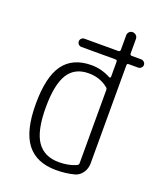

<svg xmlns="http://www.w3.org/2000/svg" viewBox="-141 -838 781 936"><g transform="rotate(20 250.0 -370.0)"><path d="M252 -488.3Q179.7 -488.3 145.5 -433.6Q111.3 -378.9 111.3 -259.8Q111.3 -139.6 148.4 -85.4Q185.5 -31.2 261.7 -31.2Q311.5 -31.2 349.6 -47.9Q358.4 -51.8 359.4 -59.6V-441.4Q359.4 -450.2 351.6 -455.1Q309.6 -488.3 252 -488.3ZM261.7 9.8Q160.2 9.8 109.9 -55.2Q59.6 -120.1 59.6 -259.8Q59.6 -400.4 106.9 -465.3Q154.3 -530.3 252 -530.3Q302.7 -530.3 350.6 -504.9Q352.5 -502.9 356 -504.4Q359.4 -505.9 359.4 -508.8V-587.9Q359.4 -596.7 349.6 -596.7H173.8Q165 -596.7 158.7 -603Q152.3 -609.4 152.3 -618.2Q152.3 -627 158.7 -633.3Q165 -639.6 173.8 -639.6H349.6Q358.4 -639.6 359.4 -649.4V-724.6Q359.4 -735.4 366.7 -742.7Q374 -750 383.8 -750Q394.5 -750 402.3 -742.7Q410.2 -735.4 410.2 -724.6V-649.4Q410.2 -640.6 418.9 -639.6H467.8Q476.6 -639.6 483.4 -633.3Q490.2 -627 490.2 -618.2Q490.2 -609.4 483.4 -603Q476.6 -596.7 467.8 -596.7H418.9Q410.2 -596.7 410.2 -587.9V-79.1Q410.2 -51.8 395.5 -30.3Q380.9 -8.8 357.4 -2Q313.5 9.8 261.7 9.8Z"/></g></svg>

Font: Rounded Mgen+ 1mn light
Style: Regular
Weight: 200
Designer: [Source Han Sans]
Ryoko NISHIZUKA  (kana & ideographs); Paul D. Hunt (Latin, Greek & Cyrillic); Wenlong ZHANG  (bopomofo
Version: Version 1.059.20150602